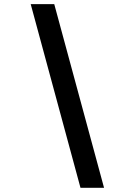

<svg xmlns="http://www.w3.org/2000/svg" viewBox="-20 -806 626 919"><path d="M365.2 92.8 127 -786.1H239.7L478 92.8Z"/></svg>

Font: Cascadia Code NF SemiBold
Style: Italic
Weight: 600
Italic angle: -10°
Monospace: yes
Designer: Aaron Bell
Foundry: Saja Typeworks
Version: Version 2404.023; ttfautohint (v1.8.4)